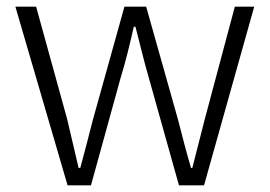

<svg xmlns="http://www.w3.org/2000/svg" viewBox="-20 -554 807 574"><path d="M182 0H252L340 -319C356 -371 368 -421 380 -474H385C399 -421 410 -372 425 -321L515 0H590L740 -534H682L592 -197C579 -146 567 -100 555 -52H551C537 -100 525 -146 512 -197L417 -534H352L258 -197C245 -146 233 -100 220 -52H215C204 -100 193 -146 181 -197L88 -534H26Z"/></svg>

Font: Noto Sans TC Light
Style: Regular
Weight: 300
Designer: Ryoko NISHIZUKA 西塚涼子 (kana, bopomofo & ideographs); Paul D. Hunt (Latin, Greek & Cyrillic); Sandoll Communications 산돌커뮤니
Foundry: Adobe
Version: Version 2.004;hotconv 1.0.118;makeotfexe 2.5.65603